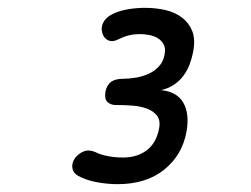

<svg xmlns="http://www.w3.org/2000/svg" viewBox="-20 -900 640 490"><path d="M180 -451Q168 -457 165 -469.5Q162 -482 171 -496Q180 -508 193.5 -513.5Q207 -519 223 -512Q237 -505 255.5 -501.5Q274 -498 294 -498Q330 -498 354.5 -516.5Q379 -535 386 -572Q390 -593 380.5 -605Q371 -617 354.5 -623Q338 -629 317.5 -630.5Q297 -632 279 -632Q265 -631 255.5 -638.5Q246 -646 249 -666Q253 -684 264 -691.5Q275 -699 295 -699Q310 -699 327.5 -702Q345 -705 360 -712Q375 -719 386 -731Q397 -743 400 -761Q403 -776 398 -786Q393 -796 383.5 -802Q374 -808 361.5 -810.5Q349 -813 337 -813Q323 -813 310 -810Q297 -807 283 -800Q268 -792 256.5 -797Q245 -802 241 -816Q237 -830 243.5 -842.5Q250 -855 265 -863Q282 -872 304.5 -876Q327 -880 350 -880Q377 -880 401.5 -874.5Q426 -869 444 -855.5Q462 -842 470.5 -821Q479 -800 473 -768Q470 -752 464 -736Q458 -720 448 -706.5Q438 -693 423.5 -683.5Q409 -674 391 -670Q432 -666 448 -637.5Q464 -609 456 -564Q445 -504 399 -467Q353 -430 280 -430Q254 -430 227 -435Q200 -440 180 -451Z"/></svg>

Font: Maple Mono Normal NL
Style: Italic
Weight: 400
Italic angle: -10°
Monospace: yes
Designer: subframe7536
Version: Version 7.000